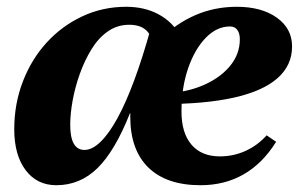

<svg xmlns="http://www.w3.org/2000/svg" viewBox="-20 -531 900 566"><path d="M146 15Q89 15 55.5 -29.5Q22 -74 22 -150Q22 -225 47.5 -291Q73 -357 118 -406Q163 -455 223 -483Q283 -511 352 -511Q406 -511 447 -489Q488 -467 511 -427L435 -358Q435 -411 417.5 -434.5Q400 -458 361 -458Q326 -458 298 -438.5Q270 -419 249.5 -385.5Q229 -352 215 -312.5Q201 -273 194 -234Q187 -195 187 -163Q187 -89 229 -89Q252 -89 277 -113.5Q302 -138 327 -184Q352 -230 376.5 -296.5Q401 -363 424 -446L471 -389L462 -197H363Q319 -86 267.5 -35.5Q216 15 146 15ZM571 15Q471 15 417.5 -37Q364 -89 364 -187Q364 -255 388 -314Q412 -373 455 -417Q498 -461 555 -486Q612 -511 678 -511Q751 -511 796 -479Q841 -447 841 -394Q841 -338 797.5 -300Q754 -262 668.5 -243Q583 -224 455 -224V-256Q520 -256 572.5 -277Q625 -298 656 -334Q687 -370 687 -415Q687 -433 679.5 -443Q672 -453 658 -453Q619 -453 586.5 -419.5Q554 -386 534.5 -329.5Q515 -273 515 -202Q515 -139 544.5 -104.5Q574 -70 628 -70Q668 -70 703.5 -86Q739 -102 766 -132L794 -113Q714 15 571 15Z"/></svg>

Font: Platypi Light
Style: Bold Italic
Weight: 700
Italic angle: -13°
Version: Version 1.200